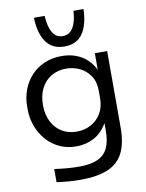

<svg xmlns="http://www.w3.org/2000/svg" viewBox="-106 -884 888 1166"><g transform="rotate(-10 337.5 -301.0)"><path d="M294 208Q257 208 219.5 205Q182 202 148 197V116Q184 121 223.5 124.5Q263 128 298 128Q371 128 414.5 108.5Q458 89 477.5 47.5Q497 6 497 -59V-161L529 -237Q526 -156 495 -102.5Q464 -49 414.5 -22.5Q365 4 305 4Q249 4 202.5 -17.5Q156 -39 122.5 -77Q89 -115 70.5 -164.5Q52 -214 52 -269V-287Q52 -343 71 -391.5Q90 -440 124 -476Q158 -512 205.5 -532Q253 -552 310 -552Q377 -552 428 -523.5Q479 -495 508.5 -440.5Q538 -386 541 -307L513 -306V-534H589V-63Q589 33 559.5 92.5Q530 152 465.5 180Q401 208 294 208ZM323 -84Q371 -84 410.5 -105Q450 -126 473.5 -165.5Q497 -205 497 -260V-306Q497 -360 472.5 -397Q448 -434 409 -453Q370 -472 324 -472Q272 -472 232 -448Q192 -424 170 -380.5Q148 -337 148 -278Q148 -219 170.5 -175Q193 -131 232.5 -107.5Q272 -84 323 -84ZM340 -606Q265 -606 227 -659.5Q189 -713 186 -810H252Q256 -743 277.5 -706.5Q299 -670 340 -670Q381 -670 403.5 -706.5Q426 -743 430 -810H492Q489 -713 452 -659.5Q415 -606 340 -606Z"/></g></svg>

Font: Sora Variable
Style: Regular
Weight: 400
Designer: Jonathan Barnbrook, Julián Moncada
Foundry: Barnbrook Fonts
Version: Version 2.000